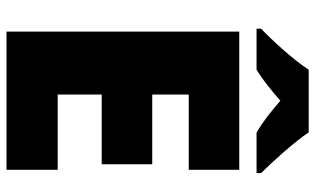

<svg xmlns="http://www.w3.org/2000/svg" viewBox="-209 -758 967 589"><g transform="rotate(90 274.5 -463.5)"><path d="M386 -927H194C164 -881 106 -817 68 -781V-767H194C229 -789 254 -810 289 -840C324 -810 352 -787 387 -767H511V-781C477 -815 417 -881 386 -927ZM501 0V-157H270V-292H484V-447H270V-559H501V-714H77V0Z"/></g></svg>

Font: Noto Sans Malayalam Black
Style: Regular
Weight: 900
Designer: Jelle Bosma - Monotype Design Team
Foundry: Monotype Imaging Inc.
Version: Version 2.104